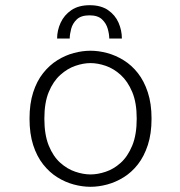

<svg xmlns="http://www.w3.org/2000/svg" viewBox="-20 -707 690 738"><path d="M328 11Q296.5 11 263.8 2.2Q231 -6.5 200.5 -25.5Q170 -44.5 145.8 -75.2Q121.5 -106 107.5 -149.5Q93.5 -193 93.5 -251Q93.5 -308.5 107.5 -352Q121.5 -395.5 145.8 -426Q170 -456.5 200.5 -475.5Q231 -494.5 263.8 -503.2Q296.5 -512 328 -512Q359 -512 391.8 -503.2Q424.5 -494.5 455.2 -475.5Q486 -456.5 510 -426Q534 -395.5 548.2 -352Q562.5 -308.5 562.5 -251Q562.5 -193 548.2 -149.5Q534 -106 510 -75.2Q486 -44.5 455.2 -25.5Q424.5 -6.5 391.8 2.2Q359 11 328 11ZM328 -36.5Q355.5 -36.5 386.2 -46.8Q417 -57 444 -81.2Q471 -105.5 488.2 -147.2Q505.5 -189 505.5 -251Q505.5 -312.5 488.2 -353.5Q471 -394.5 444 -419Q417 -443.5 386.2 -454Q355.5 -464.5 328 -464.5Q300.5 -464.5 269.8 -454Q239 -443.5 211.8 -419Q184.5 -394.5 167.5 -353.5Q150.5 -312.5 150.5 -251Q150.5 -189 167.5 -147.2Q184.5 -105.5 211.8 -81.2Q239 -57 269.8 -46.8Q300.5 -36.5 328 -36.5ZM325 -687Q368 -687 395.5 -668Q423 -649 435.8 -619.5Q448.5 -590 448.5 -559H400Q400 -575 394.2 -596Q388.5 -617 372.2 -632.5Q356 -648 324 -648Q291.5 -648 275.2 -632.5Q259 -617 253.5 -596Q248 -575 248 -559H199.5Q199.5 -590 213 -619.5Q226.5 -649 254.2 -668Q282 -687 325 -687Z"/></svg>

Font: Trispace Thin ExtraLight
Style: Regular
Weight: 250
Version: Version 1.210